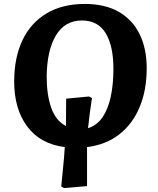

<svg xmlns="http://www.w3.org/2000/svg" viewBox="-20 -736 802 975"><path d="M305 219 291 211Q294 175 300 119Q306 63 309 11Q184 -5 118 -94Q52 -183 52 -322Q52 -443 94 -531.5Q136 -620 216.5 -668Q297 -716 411 -716Q513 -716 583 -676Q653 -636 689 -562.5Q725 -489 725 -389Q725 -278 689 -192Q653 -106 585.5 -53.5Q518 -1 422 11Q422 47 422 102Q422 157 422 209ZM427 -85Q472 -99 500.5 -140.5Q529 -182 542.5 -245.5Q556 -309 556 -386Q556 -502 517 -567Q478 -632 396 -632Q310 -632 264.5 -557Q219 -482 217 -349Q217 -255 240 -189Q263 -123 315 -96Q315 -136 315.5 -176.5Q316 -217 316 -235L432 -246L447 -238Q441 -199 436 -161.5Q431 -124 427 -85Z"/></svg>

Font: Literata 12pt
Style: Bold Italic
Weight: 700
Italic angle: -2°
Designer: Latin by Veronika Burian and Jose Scaglione. Greek by Irene Vlachou. Cyrillic by Vera Evstafieva
Foundry: TypeTogether
Version: Version 3.002